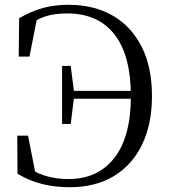

<svg xmlns="http://www.w3.org/2000/svg" viewBox="-20 -765 710 801"><path d="M53 -40 52 -199H97L131 -26L86 -40L81 -76Q125 -45 169.5 -31.5Q214 -18 265 -18Q388 -18 457 -106Q526 -194 526 -364Q526 -534 457.5 -621.5Q389 -709 260 -709Q206 -709 167.5 -696Q129 -683 86 -652L88 -687L137 -702L103 -529H58L60 -689Q110 -718 158.5 -731.5Q207 -745 266 -745Q372 -745 450 -700Q528 -655 571 -570Q614 -485 614 -364Q614 -247 572.5 -161.5Q531 -76 454.5 -30Q378 16 270 16Q209 16 156.5 3Q104 -10 53 -40ZM239 -248V-490H275L289 -381V-360L275 -248ZM268 -353V-386H556V-353Z"/></svg>

Font: Noto Serif SC
Style: Regular
Weight: 400
Designer: Ryoko NISHIZUKA 西塚涼子 (kana & ideographs); Frank Grießhammer (Latin, Greek & Cyrillic); Wenlong ZHANG 张文龙 (bopomofo); San
Foundry: Adobe
Version: Version 2.002-H1;hotconv 1.1.0;makeotfexe 2.6.0